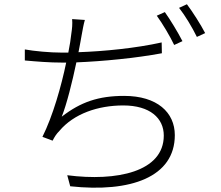

<svg xmlns="http://www.w3.org/2000/svg" viewBox="-20 -851 1040 905"><path d="M742 -651C621 -624 470 -609 350 -605C356 -638 362 -666 365 -686C369 -708 374 -737 380 -757L320 -761C322 -738 320 -717 316 -691C314 -669 309 -639 302 -603H272C215 -603 141 -610 97 -618V-566C152 -561 212 -556 273 -556H292C269 -445 229 -304 180 -206L228 -188C237 -206 246 -220 260 -234C328 -315 442 -354 561 -354C687 -354 752 -294 752 -212C752 -41 530 5 297 -25L311 27C597 58 804 -17 804 -214C804 -321 721 -399 565 -399C444 -399 360 -370 271 -301C294 -358 321 -466 340 -557C464 -562 620 -577 743 -600ZM719 -777C746 -740 782 -679 801 -639L840 -657C818 -700 782 -759 757 -794ZM824 -814C853 -777 886 -722 908 -677L947 -695C927 -734 888 -795 861 -831Z"/></svg>

Font: Noto Sans CJK Light
Style: Regular
Weight: 300
Designer: Ryoko NISHIZUKA (kana & ideographs); Paul D. Hunt (Latin, Greek & Cyrillic); Wenlong ZHANG (bopomofo); Sandoll Communica
Foundry: Adobe Systems Incorporated
Version: Version 1.000;PS 1;hotconv 1.0.78;makeotf.lib2.5.61930